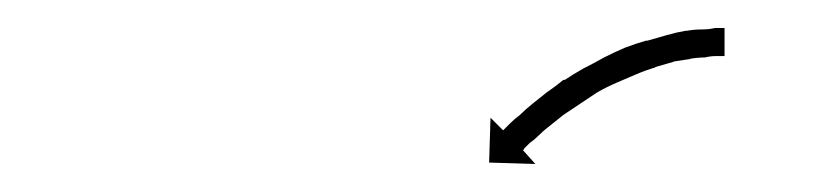

<svg xmlns="http://www.w3.org/2000/svg" viewBox="-20 -558 590 137"><path d="M496 -518Q496 -518 496 -518Q496 -518 496 -518Q496 -518 496 -518Q496 -518 496 -518Q493 -518 490 -518Q490 -518 490 -518Q490 -518 491 -518Q491 -518 491 -518Q491 -518 491 -518Q487 -518 483 -517Q483 -517 483 -517Q483 -517 483 -517Q483 -517 483 -517Q483 -517 483 -517Q478 -517 472 -516Q472 -516 472 -516Q472 -516 472 -516Q473 -516 473 -516Q473 -516 473 -516Q467 -515 460 -514Q460 -514 460.5 -514Q461 -514 461 -514Q461 -514 461 -514Q461 -514 461 -514Q454 -512 447 -510Q447 -510 447 -510Q447 -510 447 -510Q447 -510 447.5 -510Q448 -510 448 -510Q441 -508 434 -505Q434 -505 434 -505Q434 -505 434 -505Q434 -505 434 -505Q434 -505 434 -505Q427 -502 420 -499Q420 -499 420 -499Q420 -499 420 -499Q420 -499 420 -499Q420 -499 420 -499Q413 -496 406 -492Q406 -492 406 -492Q406 -492 406 -492Q406 -492 406 -492Q406 -492 406 -492Q400 -488 394 -484Q394 -484 394 -484Q394 -484 394 -484Q394 -484 394 -484Q394 -484 394 -484Q388 -480 382 -476Q382 -476 382 -476Q382 -476 382 -476Q382 -476 382 -476Q382 -476 382 -476Q377 -472 372 -468Q372 -468 372 -468Q372 -468 372 -468Q372 -468 372 -468Q372 -468 372 -468Q368 -465 364 -461Q364 -461 364 -461Q364 -461 364 -461Q364 -461 364 -461Q364 -461 364 -461Q361 -458 358 -456Q358 -456 358 -456Q358 -456 358 -456Q358 -456 358 -456Q358 -456 358 -456Q356 -454 354 -452Q354 -451 353 -451L362 -441L329 -442L330 -474L339 -465Q340 -466 340 -466Q342 -468 344 -470Q344 -470 344 -470Q344 -470 344 -470Q344 -470 344 -470Q344 -470 344 -470Q347 -473 351 -476Q351 -476 351 -476Q351 -476 351 -476Q351 -476 351 -476Q351 -476 351 -476Q355 -480 360 -484Q360 -484 360 -484Q360 -484 360 -484Q360 -484 360 -484Q360 -484 360 -484Q365 -488 370 -492Q370 -492 370 -492Q370 -492 370 -492Q370 -492 370 -492Q370 -492 370 -492Q376 -496 382 -501Q382 -501 382.5 -501Q383 -501 383 -501Q383 -501 383 -501Q383 -501 383 -501Q389 -505 396 -509Q396 -509 396 -509Q396 -509 396 -509Q396 -509 396 -509Q396 -509 396 -509Q404 -513 411 -517Q411 -517 411 -517Q411 -517 411 -517Q411 -517 411 -517Q411 -517 411 -517Q419 -521 426 -524Q426 -524 426 -524Q426 -524 426 -524Q426 -524 426 -524Q426 -524 426 -524Q434 -527 441 -529Q441 -529 441 -529Q441 -529 441 -529Q442 -529 442 -529Q442 -529 442 -529Q449 -531 456 -533Q456 -533 456 -533Q456 -533 456 -533Q456 -533 456 -533Q456 -533 456 -533Q463 -535 469 -536Q469 -536 469 -536Q469 -536 469 -536Q469 -536 469.5 -536Q470 -536 470 -536Q475 -537 481 -537Q481 -537 481 -537Q481 -537 481 -537Q481 -537 481 -537Q481 -537 481 -537Q486 -537 490 -538Q490 -538 490 -538Q490 -538 490 -538Q490 -538 490 -538Q490 -538 490 -538Q493 -538 495 -538Q495 -538 495 -538Q495 -538 495 -538Q495 -538 495 -538Q495 -538 495 -538Q496 -538 497 -538V-518Q497 -518 496 -518Z"/></svg>

Font: FRB American Cursive Just Arrows
Style: Italic
Weight: 400
Italic angle: -25°
Version: Version 2.0;Modular Font Editor K font №1